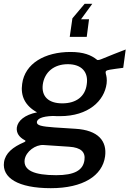

<svg xmlns="http://www.w3.org/2000/svg" viewBox="-39 -810 678 1005"><path d="M227 175C396 175 497 110 511 9C522 -71 476 -129 355 -136C310 -139 271 -141 246 -143C179 -148 152 -153 154 -172C157 -187 177 -201 238 -203C249 -202 266 -202 275 -202C424 -202 507 -282 519 -372C522 -395 518 -414 515 -423C512 -437 514 -441 535 -445C558 -449 576 -451 606 -455L619 -551C581 -537 533 -517 498 -503C489 -499 473 -493 469 -497C438 -522 398 -538 330 -538C196 -538 91 -478 77 -371C68 -309 91 -257 155 -222C90 -209 54 -178 49 -142C46 -113 62 -92 89 -77C97 -74 96 -70 88 -66C27 -40 -11 -8 -18 39C-29 120 54 175 227 175ZM415 -617 427 -709H385L444 -790H404L340 -714L326 -617ZM287 -269C214 -269 177 -306 185 -368C194 -432 243 -474 316 -474C389 -474 425 -432 415 -368C407 -306 361 -269 287 -269ZM255 107C140 107 83 82 90 26C97 -18 147 -53 188 -51L323 -42C386 -38 409 -13 403 28C396 81 351 107 255 107Z"/></svg>

Font: Cheyenne Sans Medium
Style: Italic
Weight: 500
Italic angle: -8.13011°
Designer: The Public Sans project authors (U.S. Web Design System), Libre Franklin designed by Pablo Impallari and Rodrigo Fuenzal
Foundry: The Cheyenne Sans Project Authors
Version: Version 2.007